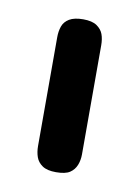

<svg xmlns="http://www.w3.org/2000/svg" viewBox="-49 -618 276 382"><g transform="rotate(10 89.5 -427.5)"><path d="M89 -273Q71 -273 61.5 -279.5Q52 -286 48.5 -296Q45 -306 45 -318V-538Q45 -550 48.5 -560Q52 -570 62 -576Q72 -582 90 -582Q108 -582 117.5 -575.5Q127 -569 130.5 -559.5Q134 -550 134 -537V-317Q134 -305 130 -295Q126 -285 117 -279Q108 -273 89 -273Z"/></g></svg>

Font: Fredoka Condensed
Style: Regular
Weight: 400
Width: 3
Designer: Ben Nathan
Foundry: Milena B. Brandão, Ben Nathan
Version: Version 2.001